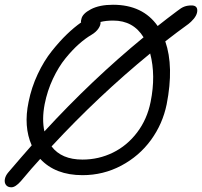

<svg xmlns="http://www.w3.org/2000/svg" viewBox="-34 -754 854 812"><path d="M14.2 38.1Q-1.5 38.1 -8.8 28.1Q-16.1 18.1 -13.4 3.4Q-10.7 -11.2 1 -24.9Q60.1 -94.2 100.1 -139.2Q64.9 -218.8 86.9 -323.2Q99.1 -384.3 125.5 -440.4Q151.9 -496.6 185.3 -538.3Q218.8 -580.1 249 -609.1Q279.3 -638.2 309.1 -659.2Q307.1 -664.6 310.1 -672.9Q314 -695.8 350.3 -714.8Q386.7 -733.9 443.8 -733.9Q569.8 -733.9 632.8 -644Q672.9 -675.8 714.8 -707Q732.4 -721.2 745.6 -726.1Q758.8 -731 775.9 -731Q799.3 -731 800.3 -711.4Q801.3 -688 773.9 -662.1Q769 -657.2 763.2 -652.8Q715.3 -618.2 665 -579.1Q702.1 -472.2 670.9 -313Q653.8 -229.5 604.2 -161.6Q554.7 -93.8 478.8 -53.5Q402.8 -13.2 314.9 -13.2Q200.2 -13.2 136.2 -82Q104 -47.4 54.2 12.2Q31.2 38.1 14.2 38.1ZM154.8 -313Q142.6 -249.5 153.8 -198.2Q355 -417 573.2 -596.2Q529.8 -667 444.8 -667Q414.1 -667 391.1 -661.1Q392.6 -648.4 382.3 -633.3Q372.1 -618.2 353 -606.9Q327.1 -591.8 299.8 -567.6Q272.5 -543.5 243.2 -507.6Q213.9 -471.7 189.9 -420.9Q166 -370.1 154.8 -313ZM603 -323.2Q625.5 -434.6 601.1 -527.8Q382.8 -349.1 184.1 -134.8Q226.1 -79.1 314.9 -79.1Q383.3 -79.1 443.6 -108.6Q503.9 -138.2 546.1 -194.1Q588.4 -250 603 -323.2Z"/></svg>

Font: Shantell Sans Irregular Bouncy
Style: Italic
Weight: 300
Italic angle: -11.31°
Designer: Stephen Nixon, Anya Danilova, Shantell Martin
Foundry: Arrow Type
Version: Version 1.006;[9816181b4]